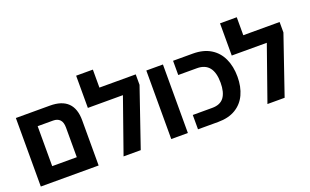

<svg xmlns="http://www.w3.org/2000/svg" viewBox="-83 -1172 2562 1585"><g transform="rotate(-20 1197.5 -380.0)"><path d="M55 0V-602H354Q563 -602 563 -397V0ZM201 -126H417V-386Q417 -433 396 -455Q375 -477 337 -477H201Z M789 -602H1108V-510L933 0H782L950 -477H642V-760H789Z M1201 0V-602H1347V0Z M1436 0V-126H1607Q1678 -126 1710.5 -170Q1743 -214 1743 -298Q1743 -477 1600 -477H1436V-602H1609Q1701 -602 1764 -564Q1827 -526 1859 -457Q1891 -388 1891 -297Q1891 -209 1860 -142Q1829 -75 1767 -37.5Q1705 0 1613 0Z M2053 -602H2372V-510L2197 0H2046L2214 -477H1906V-760H2053Z"/></g></svg>

Font: Noto Sans Hebrew SemiCondensed
Style: Bold
Weight: 700
Width: 4
Designer: Monotype Design Team
Foundry: Monotype Imaging Inc.
Version: Version 2.004; ttfautohint (v1.8.4.7-5d5b)